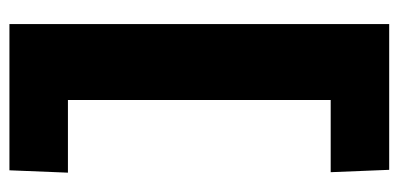

<svg xmlns="http://www.w3.org/2000/svg" viewBox="-239 -507 845 407"><g transform="rotate(90 183.5 -303.5)"><path d="M31 99V-706H340L345 -582H192V-25H346L341 99Z"/></g></svg>

Font: Kanit SemiBold
Style: Regular
Weight: 600
Designer: Katatrad Team
Foundry: CadsonDemak
Version: Version 2.000; ttfautohint (v1.8.3)